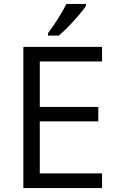

<svg xmlns="http://www.w3.org/2000/svg" viewBox="-20 -951 596 971"><path d="M496.1 0H98.1V-713.9H496.1V-640.1H181.2V-410.2H477.1V-336.9H181.2V-74.2H496.1ZM222.7 -783.2Q246.1 -813.5 273.2 -856.4Q300.3 -899.4 315.9 -931.2H414.6V-920.9Q393.1 -889.2 350.6 -842.8Q308.1 -796.4 276.9 -771H222.7Z"/></svg>

Font: Open Sans ACDW
Style: acdw
Weight: 400
Foundry: Ascender Corporation
Version: Version 1.10